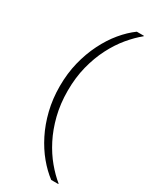

<svg xmlns="http://www.w3.org/2000/svg" viewBox="-225 -803 789 987"><g transform="rotate(30 170.0 -310.0)"><path d="M116 -310Q116 -388 133 -455Q150 -522 178.5 -577.5Q207 -633 242.5 -675.5Q278 -718 314 -747V-750H272Q232 -721 195.5 -677Q159 -633 130.5 -576Q102 -519 85.5 -452.5Q69 -386 69 -310Q69 -235 85.5 -168Q102 -101 130.5 -44.5Q159 12 195.5 56Q232 100 272 130H314V127Q278 98 242.5 55.5Q207 13 178.5 -42.5Q150 -98 133 -165.5Q116 -233 116 -310Z"/></g></svg>

Font: Roboto Serif 20pt Thin
Style: Regular
Weight: 250
Version: Version 1.008